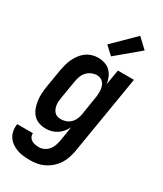

<svg xmlns="http://www.w3.org/2000/svg" viewBox="-255 -861 996 1173"><g transform="rotate(30 243.5 -274.5)"><path d="M166 223Q142 223 119 220.5Q96 218 74.5 210.5Q53 203 35 190Q17 177 5 159Q-7 141 -11 118Q-15 95 -11 72V71H100Q98 85 104.5 97Q111 109 122 115.5Q133 122 146.5 124.5Q160 127 174 127Q192 127 210.5 118Q229 109 241 93Q253 77 259 58.5Q265 40 268 22L284 -76Q274 -58 261 -42Q248 -26 230.5 -14.5Q213 -3 193 2.5Q173 8 154 8Q127 8 103 -0.5Q79 -9 63 -27Q47 -45 38.5 -68.5Q30 -92 26.5 -117.5Q23 -143 25 -169.5Q27 -196 31 -222L51 -342Q55 -364 60.5 -385.5Q66 -407 75.5 -427.5Q85 -448 98.5 -467Q112 -486 130.5 -500Q149 -514 171 -521Q193 -528 214 -528Q239 -528 262.5 -520.5Q286 -513 302 -497Q318 -481 327.5 -459Q337 -437 340 -414L358 -520H471L379 37Q374 62 366 86.5Q358 111 343.5 133Q329 155 308.5 173Q288 191 264.5 202.5Q241 214 216 218.5Q191 223 166 223ZM202 -88Q220 -88 238 -94Q256 -100 270 -113.5Q284 -127 291.5 -144.5Q299 -162 302 -180L321 -300Q324 -314 325 -328.5Q326 -343 325.5 -357Q325 -371 321.5 -384.5Q318 -398 310 -409Q302 -420 289.5 -426Q277 -432 263 -432Q244 -432 224.5 -423.5Q205 -415 191.5 -399.5Q178 -384 171.5 -365Q165 -346 162 -327L142 -207Q140 -193 138.5 -179.5Q137 -166 138.5 -153Q140 -140 144.5 -128Q149 -116 157 -106.5Q165 -97 177 -92.5Q189 -88 202 -88ZM278 -574 222 -626 370 -772 438 -708Z"/></g></svg>

Font: Iosevka Oblique
Style: Bold
Weight: 700
Italic angle: -9°
Monospace: yes
Designer: Belleve Invis
Foundry: Belleve Invis
Version: Version 32.5.0; ttfautohint (v1.8.4)